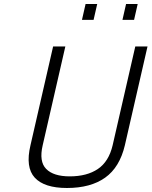

<svg xmlns="http://www.w3.org/2000/svg" viewBox="-20 -929 756 958"><path d="M193 -204Q174 -123 210.5 -86Q247 -49 328 -49Q414 -49 468.5 -86Q523 -123 542 -204L655 -697H716L603 -204Q577 -94 504.5 -42.5Q432 9 314 9Q201 9 153.5 -42.5Q106 -94 132 -204L245 -697H306ZM407 -909H465L447 -830H389ZM609 -909H667L649 -830H591Z"/></svg>

Font: Panefresco 250wt
Style: Italic
Weight: 300
Version: Version 1.000